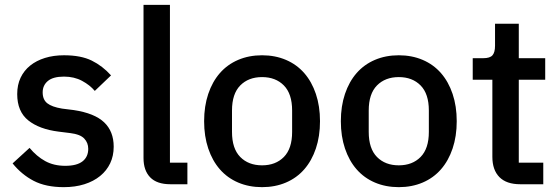

<svg xmlns="http://www.w3.org/2000/svg" viewBox="-20 -760 2309 792"><path d="M243 12Q169 12 119 -14Q69 -40 32 -86L102 -150Q131 -115 166.5 -95.5Q202 -76 249 -76Q297 -76 320.5 -94.5Q344 -113 344 -146Q344 -171 327.5 -188.5Q311 -206 270 -211L222 -217Q142 -227 96.5 -263.5Q51 -300 51 -372Q51 -410 65 -439.5Q79 -469 104.5 -489.5Q130 -510 165.5 -521Q201 -532 244 -532Q314 -532 358.5 -510Q403 -488 438 -449L371 -385Q351 -409 318.5 -426.5Q286 -444 244 -444Q199 -444 177.5 -426Q156 -408 156 -379Q156 -349 175 -334Q194 -319 236 -312L284 -306Q370 -293 409.5 -255.5Q449 -218 449 -155Q449 -117 434.5 -86.5Q420 -56 393 -34Q366 -12 328 0Q290 12 243 12Z M683 0Q627 0 599.5 -28.5Q572 -57 572 -108V-740H681V-89H753V0Z M1061 12Q1007 12 962.5 -7Q918 -26 887 -61.5Q856 -97 839 -147.5Q822 -198 822 -260Q822 -322 839 -372.5Q856 -423 887 -458.5Q918 -494 962.5 -513Q1007 -532 1061 -532Q1115 -532 1159.5 -513Q1204 -494 1235 -458.5Q1266 -423 1283 -372.5Q1300 -322 1300 -260Q1300 -198 1283 -147.5Q1266 -97 1235 -61.5Q1204 -26 1159.5 -7Q1115 12 1061 12ZM1061 -78Q1117 -78 1151 -112.5Q1185 -147 1185 -216V-304Q1185 -373 1151 -407.5Q1117 -442 1061 -442Q1005 -442 971 -407.5Q937 -373 937 -304V-216Q937 -147 971 -112.5Q1005 -78 1061 -78Z M1625 12Q1571 12 1526.5 -7Q1482 -26 1451 -61.5Q1420 -97 1403 -147.5Q1386 -198 1386 -260Q1386 -322 1403 -372.5Q1420 -423 1451 -458.5Q1482 -494 1526.5 -513Q1571 -532 1625 -532Q1679 -532 1723.5 -513Q1768 -494 1799 -458.5Q1830 -423 1847 -372.5Q1864 -322 1864 -260Q1864 -198 1847 -147.5Q1830 -97 1799 -61.5Q1768 -26 1723.5 -7Q1679 12 1625 12ZM1625 -78Q1681 -78 1715 -112.5Q1749 -147 1749 -216V-304Q1749 -373 1715 -407.5Q1681 -442 1625 -442Q1569 -442 1535 -407.5Q1501 -373 1501 -304V-216Q1501 -147 1535 -112.5Q1569 -78 1625 -78Z M2126 0Q2069 0 2040 -29.5Q2011 -59 2011 -113V-431H1930V-520H1974Q2001 -520 2011.5 -532Q2022 -544 2022 -571V-662H2120V-520H2229V-431H2120V-89H2221V0Z"/></svg>

Font: IBMPlexSans-Medium
Style: Regular
Weight: 500
Designer: Mike Abbink, Paul van der Laan, Pieter van Rosmalen
Foundry: Bold Monday
Version: Version 3.1